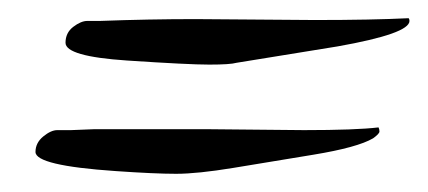

<svg xmlns="http://www.w3.org/2000/svg" viewBox="-20 -402 470 211"><path d="M195 -381 326 -380Q389 -380 429 -382Q430 -381 430 -379Q430 -365 351 -351L240 -333Q233 -331 210 -331Q187 -331 119.5 -335.5Q52 -340 52 -355Q52 -366 60.5 -372.5Q69 -379 76 -379H90Q144 -381 195 -381ZM210 -260 314 -259Q371 -259 396 -262Q397 -260 397 -257.5Q397 -255 390 -250Q373 -240 324.5 -232Q276 -224 236.5 -217.5Q197 -211 173.5 -211Q150 -211 107 -214Q19 -220 19 -235Q19 -245 27.5 -252Q36 -259 43 -259H58L83 -260H163Q188 -260 210 -260Z"/></svg>

Font: Alex Brush
Style: Regular
Weight: 400
Designer: Robert E. Leuschke
Foundry: Robert E. Leuschke
Version: Version 1.003